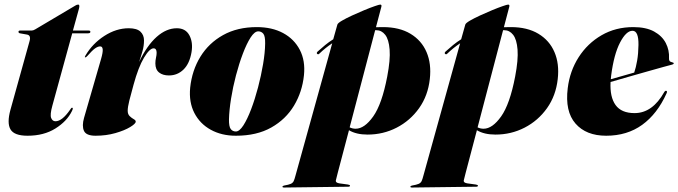

<svg xmlns="http://www.w3.org/2000/svg" viewBox="-20 -581 2954 836"><path d="M97.5 -430.5 66.5 -436Q60.5 -437.5 60.5 -442.5Q60.5 -448 67.5 -448H118Q124.5 -448 133 -453L308.5 -557Q314.5 -561 320.5 -561Q325.5 -561 325.5 -554Q325.5 -550 323.5 -542L297.5 -448H366Q373.5 -448 373.5 -442.5Q373.5 -436 363.5 -436H294.5L208 -121Q197 -81.5 202.8 -67.2Q208.5 -53 221.5 -53Q250.5 -53 285 -103Q289 -109 290.5 -110.5Q292 -112 294 -112Q300.5 -112 293 -97Q271.5 -53 221.2 -21.5Q171 10 100 10Q42 10 25.8 -17.5Q9.5 -45 25.5 -103L109 -403Q115.5 -427.5 97.5 -430.5Z M351 -331Q347.5 -331 352 -339Q382.5 -391 434.2 -424.5Q486 -458 540.5 -458Q576 -458 591.5 -443.2Q607 -428.5 607 -405Q607 -381.5 600.5 -358.5Q594 -335.5 585.5 -311Q620 -383 662.2 -420.5Q704.5 -458 750 -458Q788 -458 804.5 -427.5Q821 -397 814 -354Q805.5 -304 779 -278.2Q752.5 -252.5 715.5 -252.5Q689 -252.5 672.8 -265.2Q656.5 -278 656.5 -305Q656.5 -317.5 659.2 -329.5Q662 -341.5 662 -351.5Q662 -370.5 648.5 -370.5Q631.5 -370.5 607 -329.8Q582.5 -289 561.5 -212Q550.5 -172.5 543.2 -143.5Q536 -114.5 536 -99Q536 -83.5 544.8 -75.2Q553.5 -67 562.2 -62.2Q571 -57.5 571 -51.5Q571 -42.5 546.8 -27.8Q522.5 -13 482.5 -1.5Q442.5 10 396 10Q355 10 345.5 -11.5Q336 -33 346 -68L420 -324Q428.5 -353.5 427.2 -366.2Q426 -379 416 -379Q406.5 -379 394.2 -370.5Q382 -362 360 -337Q354.5 -331 351 -331Z M1098 -463Q1164.5 -463 1212.8 -437Q1261 -411 1285.5 -363.8Q1310 -316.5 1303.5 -253.5Q1296 -181 1260.2 -121.2Q1224.5 -61.5 1161.2 -25.8Q1098 10 1007 10Q945 10 897.8 -16Q850.5 -42 826.2 -89.2Q802 -136.5 808 -199Q816 -274.5 852.5 -334Q889 -393.5 951.2 -428.2Q1013.5 -463 1098 -463ZM1007 -8.5Q1022.5 -8.5 1039.8 -35.2Q1057 -62 1073.5 -105.5Q1090 -149 1103.5 -200.2Q1117 -251.5 1125.5 -301.8Q1134 -352 1134.5 -391.5Q1135 -424 1126.5 -434.2Q1118 -444.5 1104.5 -444.5Q1088.5 -444.5 1071.2 -417.8Q1054 -391 1037.5 -347.5Q1021 -304 1007.5 -252.8Q994 -201.5 986 -151.2Q978 -101 977 -61.5Q976.5 -29.5 984.8 -19Q993 -8.5 1007 -8.5Z M1370 -347Q1365.5 -342.5 1361 -346.5Q1357 -350.5 1363 -356.5Q1379 -371 1395.8 -384.8Q1412.5 -398.5 1431 -410L1449 -474Q1451 -480.5 1469 -491Q1487 -501.5 1513 -513.5Q1539 -525.5 1565.5 -536.5Q1592 -547.5 1611.5 -554.2Q1631 -561 1635.5 -561Q1643 -561 1640.5 -551.5L1617 -462.5Q1632 -463 1647.5 -463Q1719 -463 1767.2 -434Q1815.5 -405 1837.2 -354.2Q1859 -303.5 1851.5 -237Q1843.5 -164.5 1804.8 -110Q1766 -55.5 1707.2 -25.2Q1648.5 5 1580.5 5Q1531 5 1499.5 -14L1451 170Q1445 192.5 1442.5 203.8Q1440 215 1458.5 217.5L1495 222.5Q1504 224 1504 227.5Q1504 232 1496 232L1216 235.5Q1210 235.5 1210 232Q1210 228.5 1216.5 227Q1237 223.5 1246 219.5Q1255 215.5 1258.8 207.5Q1262.5 199.5 1266.5 184L1426.5 -392.5Q1397 -373 1370 -347ZM1618.5 -449.5Q1616 -449.5 1613.5 -449.5L1502.5 -26.5Q1514.5 -20.5 1528.5 -20.5Q1567 -20.5 1605 -74Q1643 -127.5 1666 -247.5Q1680 -320.5 1676.5 -365Q1673 -409.5 1657.2 -429.5Q1641.5 -449.5 1618.5 -449.5Z M1927 -347Q1922.5 -342.5 1918 -346.5Q1914 -350.5 1920 -356.5Q1936 -371 1952.8 -384.8Q1969.5 -398.5 1988 -410L2006 -474Q2008 -480.5 2026 -491Q2044 -501.5 2070 -513.5Q2096 -525.5 2122.5 -536.5Q2149 -547.5 2168.5 -554.2Q2188 -561 2192.5 -561Q2200 -561 2197.5 -551.5L2174 -462.5Q2189 -463 2204.5 -463Q2276 -463 2324.2 -434Q2372.5 -405 2394.2 -354.2Q2416 -303.5 2408.5 -237Q2400.5 -164.5 2361.8 -110Q2323 -55.5 2264.2 -25.2Q2205.5 5 2137.5 5Q2088 5 2056.5 -14L2008 170Q2002 192.5 1999.5 203.8Q1997 215 2015.5 217.5L2052 222.5Q2061 224 2061 227.5Q2061 232 2053 232L1773 235.5Q1767 235.5 1767 232Q1767 228.5 1773.5 227Q1794 223.5 1803 219.5Q1812 215.5 1815.8 207.5Q1819.5 199.5 1823.5 184L1983.5 -392.5Q1954 -373 1927 -347ZM2175.5 -449.5Q2173 -449.5 2170.5 -449.5L2059.5 -26.5Q2071.5 -20.5 2085.5 -20.5Q2124 -20.5 2162 -74Q2200 -127.5 2223 -247.5Q2237 -320.5 2233.5 -365Q2230 -409.5 2214.2 -429.5Q2198.5 -449.5 2175.5 -449.5Z M2882.5 -175Q2842 -85 2776.2 -37.5Q2710.5 10 2619.5 10Q2532 10 2485.8 -43Q2439.5 -96 2452 -197Q2461 -271.5 2499.5 -331.8Q2538 -392 2599.2 -427.5Q2660.5 -463 2737.5 -463Q2793 -463 2828 -443.8Q2863 -424.5 2879 -393.5Q2895 -362.5 2893 -327Q2892.5 -320.5 2895.2 -316Q2898 -311.5 2907.5 -309.5Q2913.5 -308.5 2913.5 -305Q2913.5 -302 2907.5 -300Q2897.5 -297.5 2868.5 -289.5Q2839.5 -281.5 2799.8 -270.2Q2760 -259 2717.5 -246.8Q2675 -234.5 2638.5 -224Q2635 -159 2660.2 -123.8Q2685.5 -88.5 2743 -88.5Q2821 -88.5 2872.5 -180.5Q2877 -187 2881 -185.5Q2886.5 -184 2882.5 -175ZM2641 -251.5Q2640 -243.5 2639.5 -236Q2666 -243.5 2693 -251.2Q2720 -259 2741.5 -265Q2749 -286.5 2754.2 -317Q2759.5 -347.5 2760 -385Q2761 -447 2734 -447Q2706.5 -447 2679.8 -395.8Q2653 -344.5 2641 -251.5Z"/></svg>

Font: Fraunces 144pt S000 Black
Style: Italic
Weight: 900
Italic angle: -16°
Version: Version 1.000; ttfautohint (v1.8.3)